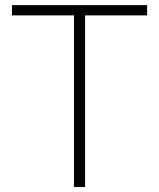

<svg xmlns="http://www.w3.org/2000/svg" viewBox="-20 -748 636 768"><path d="M27.8 -686.5H275.9V0H320.3V-686.5H568.4V-727.5H27.8Z"/></svg>

Font: Raveo Display Display ExLight
Style: Regular
Weight: 200
Designer: Jakub Foglar, Rasmus Andersson (Inter)
Foundry: Jakubfoglar.com
Version: Version 1.100;Glyphs 3.2.3 (3260)